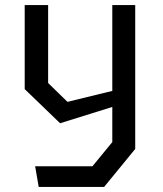

<svg xmlns="http://www.w3.org/2000/svg" viewBox="-20 -534 640 754"><path d="M132 200 118 119H343L421 24V-114L216 -50L77 -184V-514H169V-208L245 -134L421 -177V-514H511V51L389 200Z"/></svg>

Font: Moralerspace Krypton JPDOC
Style: Regular
Weight: 400
Version: v0.0.6; ttfautohint (v1.8.4.7-5d5b-dirty) -l 6 -r 45 -G 200 